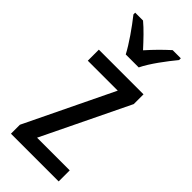

<svg xmlns="http://www.w3.org/2000/svg" viewBox="-247 -807 848 848"><g transform="rotate(45 176.5 -383.0)"><path d="M140 -606H221C243 -652 291 -715 324 -755V-766H273C239 -735 215 -711 181 -673C150 -707 116 -743 88 -766H39V-755C74 -711 117 -650 140 -606ZM327 0V-69H123L320 -476V-537H41V-468H228L29 -56V0Z"/></g></svg>

Font: Noto Sans Gujarati Condensed
Style: Regular
Weight: 400
Width: 3
Designer: Jelle Bosma - Monotype Design Team, Universal Thirst
Foundry: Monotype Imaging Inc.
Version: Version 2.106